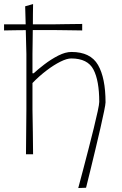

<svg xmlns="http://www.w3.org/2000/svg" viewBox="-26 -760 602 946"><path d="M359.5 166.5Q369.5 129.5 382.8 79Q396 28.5 410 -25.5Q424 -79.5 436 -128.2Q448 -177 455.5 -212Q463 -247 463 -258Q463 -362.5 434.5 -417.2Q406 -472 325 -472Q303.5 -472 271.8 -456.2Q240 -440.5 204 -413.2Q168 -386 134 -351V-221Q135 -160.5 135.8 -108.5Q136.5 -56.5 137 0H102Q102.5 -56.5 103 -108.5Q103.5 -160.5 104 -221V-494Q102.5 -554.5 101 -611.5Q75 -611.5 49.2 -611Q23.5 -610.5 -6 -610V-640H100.5Q99 -685.5 98 -729L137 -740Q136.5 -714.5 136.2 -689.8Q136 -665 136 -640H230Q262.5 -640.5 296 -641Q329.5 -641.5 379 -642V-610Q326 -611 294.2 -611.2Q262.5 -611.5 230 -612H143Q139 -612 135.5 -612Q135 -583 134.8 -553.8Q134.5 -524.5 134 -494V-399H140Q160.5 -418 192.8 -442.8Q225 -467.5 260.5 -485.8Q296 -504 326 -504Q420 -504 457 -439.8Q494 -375.5 494 -255.5Q494 -246.5 487 -212.2Q480 -178 468.8 -129Q457.5 -80 444.5 -25.5Q431.5 29 419.2 79.2Q407 129.5 398 165Z"/></svg>

Font: Commissioner Loud Thin
Style: Regular
Weight: 100
Designer: Kostas Bartsokas
Foundry: Kostas Bartsokas
Version: Version 1.000; ttfautohint (v1.8.3)